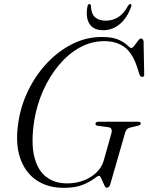

<svg xmlns="http://www.w3.org/2000/svg" viewBox="-20 -892 714 924"><path d="M469.5 -714Q522 -714 550.8 -700.8Q579.5 -687.5 592.8 -674.2Q606 -661 612 -661Q618 -661 626.8 -672.5Q635.5 -684 644 -695.5Q652.5 -707 657.5 -707Q669.5 -707 671 -691.5L674 -534Q675 -522.5 664 -522Q655.5 -522 651.5 -532.5L639 -571.5Q617 -637.5 578.5 -665.8Q540 -694 481.5 -694Q419 -694 363.8 -663.2Q308.5 -632.5 263.8 -579.2Q219 -526 188.2 -457.2Q157.5 -388.5 145 -313Q128.5 -207 144.5 -140Q160.5 -73 201.8 -41.2Q243 -9.5 302 -9.5Q367 -9.5 416.2 -40.2Q465.5 -71 479.5 -120.5L515.5 -248.5Q524.5 -277.5 500 -280L451.5 -286.5Q439 -288 439.5 -296.5Q439.5 -306 454 -306H646Q658 -306 657.5 -297.5Q656.5 -289.5 642 -286.5L608 -278.5Q588.5 -274.5 583 -256L510.5 -4.5Q505.5 11.5 493 11.5Q487.5 11.5 481 -2.8Q474.5 -17 468.2 -31.5Q462 -46 457 -46Q450.5 -46 431.8 -31.5Q413 -17 378 -2.5Q343 12 286.5 12Q209.5 12 154.8 -25.2Q100 -62.5 76.2 -133.8Q52.5 -205 69 -308Q81.5 -387.5 117.8 -460.5Q154 -533.5 208.2 -590.5Q262.5 -647.5 329.2 -680.8Q396 -714 469.5 -714ZM488.5 -792.5Q521.5 -792.5 548.5 -809.2Q575.5 -826 596.5 -864.5Q601.5 -872.5 607 -872.5Q615 -872.5 611.5 -861.5Q594.5 -809.5 558.8 -778Q523 -746.5 476.5 -746.5Q429.5 -746.5 410.2 -778Q391 -809.5 401 -861.5Q402.5 -872.5 411 -872.5Q416.5 -872.5 417.5 -864.5Q419 -825.5 437.5 -809Q456 -792.5 488.5 -792.5Z"/></svg>

Font: Fraunces 72pt Light
Style: Italic
Weight: 300
Italic angle: -16°
Version: Version 1.000;[b76b70a41]